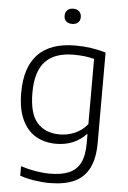

<svg xmlns="http://www.w3.org/2000/svg" viewBox="-63 -800 719 1075"><g transform="rotate(5 296.0 -262.0)"><path d="M90 203.5V150Q176 177.5 254 177.5Q320.5 177.5 362.2 159.2Q404 141 424.5 100.2Q445 59.5 445 -9V-60.5H441Q411.5 -28.5 369 -10.2Q326.5 8 274.5 8Q211 8 161.8 -19.5Q112.5 -47 83.8 -106.8Q55 -166.5 55 -260Q55 -405 125.5 -477.2Q196 -549.5 335 -549.5Q425 -549.5 506 -525V-17.5Q506 70 478.2 124.8Q450.5 179.5 395.5 204.8Q340.5 230 256.5 230Q217 230 172 223Q127 216 90 203.5ZM445 -117.5V-484Q394.5 -497.5 329.5 -497.5Q223.5 -497.5 170.5 -441.5Q117.5 -385.5 117.5 -266Q117.5 -147.5 163.2 -96.8Q209 -46 289.5 -46Q334.5 -46 375.2 -63.8Q416 -81.5 445 -117.5ZM259.5 -710.5Q259.5 -730.5 271.8 -742.2Q284 -754 305 -754Q326 -754 338.2 -742.2Q350.5 -730.5 350.5 -710.5Q350.5 -691 338.5 -679.8Q326.5 -668.5 305 -668.5Q283.5 -668.5 271.5 -679.8Q259.5 -691 259.5 -710.5Z"/></g></svg>

Font: Encode Sans Semi Expanded Light
Style: Regular
Weight: 300
Width: 6
Designer: Multiple Designers
Foundry: Impallari Type
Version: Version 2.000